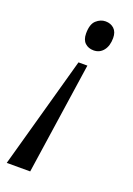

<svg xmlns="http://www.w3.org/2000/svg" viewBox="-140 -597 576 831"><g transform="rotate(20 148.0 -182.0)"><path d="M190 -407Q166 -407 150.5 -421.5Q135 -436 135 -465Q135 -508 154.5 -525.5Q174 -543 197 -543Q221 -543 236.5 -528.5Q252 -514 252 -486Q252 -450 235 -428.5Q218 -407 190 -407ZM4 179 147 -336H188L112 179Z"/></g></svg>

Font: Noto Serif Condensed
Style: Italic
Weight: 400
Width: 3
Italic angle: -12°
Designer: Monotype Design Team
Foundry: Monotype Imaging Inc.
Version: Version 2.014; ttfautohint (v1.8.4.7-5d5b)